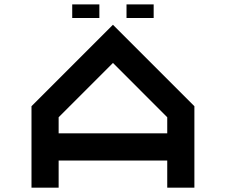

<svg xmlns="http://www.w3.org/2000/svg" viewBox="-20 -864 1040 884"><path d="M875 0H750V-125H250V0H125V-375L500 -750L875 -375ZM687.5 -781.2H562.5V-843.8H687.5ZM750 -250V-324.2L500 -574.2L250 -324.2V-250ZM437.5 -781.2H312.5V-843.8H437.5Z"/></svg>

Font: Xanmono
Style: Regular
Weight: 400
Designer: GGBotNet
Foundry: GGBotNet
Version: 1.00